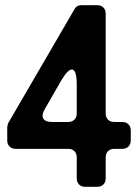

<svg xmlns="http://www.w3.org/2000/svg" viewBox="-20 -723 534 743"><path d="M277 -33V-114Q277 -129 268 -138Q259 -147 244 -147H41Q26 -147 17 -156Q8 -165 8 -180V-230Q8 -237 12 -247L268 -687Q276 -703 296 -703H356Q371 -703 380 -694Q389 -685 389 -670V-284Q389 -269 398 -260Q407 -251 422 -251H453Q468 -251 477 -242Q486 -233 486 -218V-180Q486 -165 477 -156Q468 -147 453 -147H422Q407 -147 398 -138Q389 -129 389 -114V-33Q389 -18 380 -9Q371 0 356 0H310Q295 0 286 -9Q277 -18 277 -33ZM181 -251H244Q259 -251 268 -260Q277 -269 277 -284V-394Q277 -454 258 -454Q242 -454 216 -410L153 -300Q140 -278 147.5 -264.5Q155 -251 181 -251Z"/></svg>

Font: Tsunagi Gothic Black
Style: Regular
Weight: 900
Designer: Yoshimichi Ohira
Foundry: Positype
Version: Version 1.001